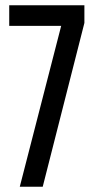

<svg xmlns="http://www.w3.org/2000/svg" viewBox="-20 -708 357 728"><path d="M55 0 212 -610H15V-688H300V-621L142 0Z"/></svg>

Font: Saira UltraCondensed SemiBold
Style: Regular
Weight: 600
Width: 1
Designer: Hector Gatti with collaboration of the Omnibus-Type team
Foundry: Omnibus-Type
Version: Version 1.101